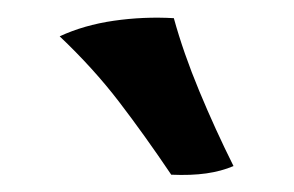

<svg xmlns="http://www.w3.org/2000/svg" viewBox="-20 -736 340 222"><path d="M178 -534Q147 -580 117.5 -618.5Q88 -657 49 -694Q77 -707 111.5 -712Q146 -717 181 -715Q192 -675 210.5 -630.5Q229 -586 250 -544Q236 -538 218.5 -535.5Q201 -533 178 -534Z"/></svg>

Font: Vollkorn
Style: Bold
Weight: 700
Designer: Friedrich Althausen
Foundry: Friedrich Althausen
Version: Version 5.000